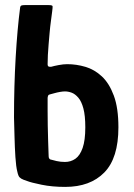

<svg xmlns="http://www.w3.org/2000/svg" viewBox="-20 -728 526 754"><path d="M236 6Q185 6 143.5 -2.5Q102 -11 87 -17Q71 -22 63.5 -26.5Q56 -31 53 -37.5Q50 -44 48 -54Q43 -73 40.5 -111Q38 -149 37 -191.5Q36 -234 35 -267Q35 -390 41.5 -502Q48 -614 59 -698Q60 -705 64.5 -706.5Q69 -708 77 -708H171Q186 -708 186.5 -703.5Q187 -699 185 -684Q183 -667 180 -645.5Q177 -624 175 -601Q173 -578 171 -555Q169 -532 168 -512Q167 -492 167 -476Q167 -468 171.5 -466.5Q176 -465 182 -466Q192 -469 210.5 -472.5Q229 -476 244 -476Q280 -476 315.5 -465.5Q351 -455 380 -428Q409 -401 427 -352.5Q445 -304 445 -228Q445 -107 389.5 -50.5Q334 6 236 6ZM235 -92Q258 -92 276 -104.5Q294 -117 304.5 -147Q315 -177 315 -228Q315 -274 307.5 -302Q300 -330 287.5 -344.5Q275 -359 261.5 -364Q248 -369 235 -369Q227 -369 215.5 -367Q204 -365 193.5 -362Q183 -359 175 -357Q171 -356 169.5 -353.5Q168 -351 167 -344Q167 -320 167 -293Q167 -266 167.5 -236Q168 -206 169 -175.5Q170 -145 171 -116Q171 -110 172.5 -107Q174 -104 177 -102Q187 -99 202.5 -95.5Q218 -92 235 -92Z"/></svg>

Font: Glory Thin
Style: Bold
Weight: 700
Version: Version 1.011